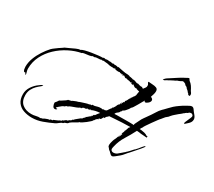

<svg xmlns="http://www.w3.org/2000/svg" viewBox="-152 -1073 1610 1443"><g transform="rotate(30 653.0 -351.5)"><path d="M243 73Q205 73 171.5 61.5Q138 50 118 23Q98 -4 98 -48Q98 -84 119 -115Q140 -146 168 -165Q174 -170 181.5 -175Q189 -180 196 -180H198Q195 -173 182.5 -163.5Q170 -154 155 -139Q140 -124 128.5 -102Q117 -80 117 -50Q117 1 147.5 26Q178 51 226 51Q246 51 265 46Q284 41 303 43L304 42Q306 40 310.5 39.5Q315 39 318 38Q321 35 331 30.5Q341 26 352 22.5Q363 19 367 20L371 18L373 13L389 12L392 6Q396 4 407 0Q418 -4 428 -9Q438 -14 438 -17L447 -16Q449 -20 451.5 -23.5Q454 -27 458 -27H460Q465 -32 474 -38.5Q483 -45 490 -43Q494 -52 504 -55Q514 -58 516 -68H521Q530 -79 544 -89.5Q558 -100 569 -110L573 -109L574 -110Q578 -114 582 -121Q586 -128 593 -126L591 -134Q598 -136 609.5 -147.5Q621 -159 626 -159L627 -167L628 -166V-167H633Q634 -172 636 -177Q638 -182 645 -180Q650 -189 657.5 -198Q665 -207 671 -214V-215Q655 -215 634 -210.5Q613 -206 599 -198L600 -204H598Q597 -199 590 -196.5Q583 -194 578 -194H576V-198H575Q565 -185 548 -188L536 -182L535 -176L529 -177L527 -173L522 -176Q516 -169 496 -161.5Q476 -154 458 -147.5Q440 -141 439 -136Q435 -135 429.5 -134Q424 -133 421 -129L414 -123Q408 -123 397 -115Q386 -107 376.5 -98Q367 -89 363 -85V-83Q372 -79 378 -80Q373 -70 361 -70Q348 -70 342 -83.5Q336 -97 336 -107V-113Q339 -115 347.5 -126.5Q356 -138 357 -141Q361 -143 374.5 -151Q388 -159 400.5 -168Q413 -177 413 -180Q420 -180 425.5 -182.5Q431 -185 438 -184V-185Q441 -188 451.5 -192.5Q462 -197 472.5 -201Q483 -205 486 -204Q489 -207 507 -213Q525 -219 543.5 -224.5Q562 -230 565 -229Q573 -231 576 -233Q579 -235 588 -233Q589 -235 588.5 -236.5Q588 -238 588 -239H589L609 -240Q617 -243 634.5 -247Q652 -251 660 -249Q660 -250 662 -250Q665 -250 668 -248.5Q671 -247 673 -247Q676 -252 681 -250Q681 -252 683 -252Q687 -252 689 -248L691 -253L702 -252V-254L701 -258L705 -256Q709 -262 717.5 -274.5Q726 -287 731 -291V-298Q736 -298 736 -298H737V-300Q741 -305 744 -310.5Q747 -316 750 -321Q750 -326 756.5 -335.5Q763 -345 768 -344Q768 -345 767 -346.5Q766 -348 766 -349Q766 -356 772 -354L773 -350H774L775 -351V-356L772 -364L781 -365V-373L789 -375V-387Q794 -390 800.5 -402Q807 -414 808 -419L813 -420V-428Q823 -435 825 -445Q829 -447 833 -454Q837 -461 839 -465Q839 -470 841.5 -483.5Q844 -497 845 -501Q842 -502 829 -505Q816 -508 816 -512H815Q813 -510 809 -510Q799 -510 791 -517.5Q783 -525 775 -527V-526Q779 -522 778 -518L762 -524L763 -528L766 -527V-528L756 -532L753 -526L745 -532Q736 -534 728 -534.5Q720 -535 712 -539Q710 -537 707 -537Q701 -537 695.5 -542.5Q690 -548 685 -549Q681 -543 674 -543L675 -551L671 -552L670 -546Q668 -548 665 -548L658 -552L656 -550H648L649 -556H648L647 -555Q641 -552 632 -552Q626 -552 620 -553Q614 -554 607 -555L606 -560Q603 -559 599 -560L598 -561L596 -556Q588 -558 583 -558Q578 -558 569 -558Q557 -558 544.5 -561.5Q532 -565 521 -565Q515 -565 509.5 -566Q504 -567 499 -568Q495 -565 490 -565Q486 -565 482.5 -565.5Q479 -566 475 -567L474 -563H471Q468 -563 458 -562.5Q448 -562 438.5 -561Q429 -560 428 -557Q424 -557 419 -556.5Q414 -556 409 -557Q404 -551 384.5 -548Q365 -545 347 -543Q329 -541 328 -536Q275 -526 223 -499.5Q171 -473 128.5 -433Q86 -393 60.5 -342Q35 -291 35 -233Q35 -220 39.5 -206Q44 -192 44 -185Q44 -183 42 -183Q38 -185 36 -191.5Q34 -198 28 -198L25 -195Q16 -201 13.5 -213.5Q11 -226 11 -236Q11 -273 25 -310.5Q39 -348 61.5 -382.5Q84 -417 108 -443Q119 -454 132 -463Q145 -472 158 -482Q160 -483 168 -488.5Q176 -494 184.5 -499.5Q193 -505 193 -506Q204 -510 226 -521Q248 -532 271 -542Q294 -552 307 -552H309Q313 -558 336.5 -564Q360 -570 390.5 -575Q421 -580 447 -582.5Q473 -585 482 -584L483 -585Q486 -588 491 -588Q495 -588 498.5 -587Q502 -586 505 -585Q511 -588 519 -588Q523 -588 528 -587.5Q533 -587 537 -586Q539 -587 543 -587Q549 -587 555.5 -585.5Q562 -584 566 -583Q569 -586 573 -586Q579 -586 587 -582Q588 -584 593 -584Q599 -584 604.5 -582.5Q610 -581 616 -579L617 -583Q638 -579 661.5 -574Q685 -569 707 -569Q709 -569 718.5 -567Q728 -565 728 -562Q728 -563 732 -563Q736 -562 746.5 -560Q757 -558 757 -556Q758 -556 760 -556.5Q762 -557 763 -557Q773 -557 783 -552.5Q793 -548 803 -546V-547L806 -549Q810 -547 823 -543.5Q836 -540 840 -540Q844 -540 844 -543L848 -542L851 -536L860 -534V-535Q867 -545 872.5 -551.5Q878 -558 878 -570Q878 -580 873 -585.5Q868 -591 868 -598Q868 -598 868 -598.5Q868 -599 869 -599L872 -600Q885 -598 904.5 -597.5Q924 -597 939 -591Q954 -585 954 -565Q954 -552 949.5 -537.5Q945 -523 941 -511Q952 -507 956.5 -501.5Q961 -496 961 -490Q961 -477 947.5 -465Q934 -453 924 -453Q916 -453 917 -465Q914 -462 905.5 -446.5Q897 -431 886 -412Q875 -393 866 -379Q857 -365 853 -366Q852 -360 844 -349Q836 -338 827 -328.5Q818 -319 812 -317L809 -316H808V-314Q808 -311 806 -307.5Q804 -304 800 -305Q798 -293 784 -283.5Q770 -274 768 -262Q771 -262 774 -262.5Q777 -263 781 -263Q789 -263 813.5 -263.5Q838 -264 870 -264Q886 -264 903 -264Q920 -264 936 -263Q937 -264 937 -268L935 -267L936 -272Q946 -290 954.5 -309.5Q963 -329 975 -345L985 -359L1011 -396Q1023 -413 1034 -431.5Q1045 -450 1058 -463Q1061 -467 1064.5 -470Q1068 -473 1071 -476Q1084 -490 1097 -503Q1110 -516 1123 -529Q1131 -537 1140.5 -543.5Q1150 -550 1159 -557Q1170 -565 1180.5 -571.5Q1191 -578 1202 -584Q1211 -589 1223.5 -596Q1236 -603 1245 -603Q1258 -603 1268 -587Q1275 -576 1290.5 -558Q1306 -540 1306 -523Q1306 -510 1300 -500Q1294 -490 1287 -484Q1274 -471 1267.5 -466Q1261 -461 1258 -461Q1253 -461 1259 -476Q1265 -491 1273.5 -509.5Q1282 -528 1284 -537Q1284 -547 1277 -551.5Q1270 -556 1265 -556Q1253 -556 1246 -548Q1239 -540 1232 -540L1231 -537Q1226 -537 1222.5 -531.5Q1219 -526 1214 -526Q1212 -522 1201 -513.5Q1190 -505 1185 -501Q1174 -491 1162.5 -481.5Q1151 -472 1140 -459L1130 -447L1113 -433Q1113 -433 1107 -426Q1101 -419 1095.5 -412Q1090 -405 1090 -405Q1086 -402 1072.5 -384Q1059 -366 1043 -343.5Q1027 -321 1015 -303Q1003 -285 1003 -281Q1000 -278 996.5 -272Q993 -266 989 -259Q993 -259 996.5 -258.5Q1000 -258 1004 -258Q1018 -256 1032 -253Q1046 -250 1061 -240Q1063 -241 1067 -241Q1067 -241 1067.5 -241Q1068 -241 1068 -240L1067 -229Q1060 -230 1041 -231Q1022 -232 1014 -233Q1007 -235 998 -235.5Q989 -236 978 -237Q953 -188 925.5 -144.5Q898 -101 886 -49Q885 -43 883.5 -38Q882 -33 882 -27Q882 -17 889 -11.5Q896 -6 904 -6Q923 -6 936.5 -16Q950 -26 964 -39Q969 -44 974 -48Q979 -52 984 -56Q987 -61 992 -64Q998 -69 1007.5 -79.5Q1017 -90 1026 -100Q1035 -110 1037 -110Q1038 -112 1045.5 -119.5Q1053 -127 1056 -131Q1058 -134 1064.5 -142Q1071 -150 1077.5 -157.5Q1084 -165 1085 -165Q1091 -172 1092 -168.5Q1093 -165 1088 -157Q1084 -151 1071.5 -136.5Q1059 -122 1045 -106Q1031 -90 1020.5 -78Q1010 -66 1010 -66Q1009 -66 1002.5 -58.5Q996 -51 989.5 -43Q983 -35 981 -33Q977 -27 962 -14Q947 -1 932 10.5Q917 22 911 22Q901 22 894.5 14.5Q888 7 886 7Q882 1 877.5 -2Q873 -5 868 -9Q866 -11 861.5 -17.5Q857 -24 855 -25Q843 -34 857 -79Q860 -90 866 -101.5Q872 -113 877 -129Q878 -133 881 -140.5Q884 -148 884 -151H885Q884 -144 881.5 -138.5Q879 -133 879 -126Q882 -129 888.5 -143Q895 -157 895 -161L894 -162H893Q893 -159 891 -155Q890 -157 890 -161Q890 -168 893.5 -173.5Q897 -179 898 -184V-191Q903 -196 906 -207.5Q909 -219 912 -226Q914 -229 916.5 -230.5Q919 -232 920 -236L921 -237Q887 -237 851 -235Q815 -233 786 -231Q757 -229 742 -228Q741 -225 733 -218Q725 -211 721 -208V-206Q724 -203 724 -202Q724 -199 717.5 -199.5Q711 -200 710 -198Q706 -189 701 -181.5Q696 -174 684 -176L683 -173L686 -168Q679 -168 671 -160.5Q663 -153 661 -147L659 -145L656 -144V-143Q656 -139 645 -128.5Q634 -118 618.5 -106Q603 -94 589.5 -85.5Q576 -77 570 -77H569V-76Q569 -73 554 -65Q539 -57 522.5 -47Q506 -37 501 -28Q495 -23 484.5 -20.5Q474 -18 470 -11Q470 -11 469 -10.5Q468 -10 468 -9Q458 -9 442.5 4Q427 17 416 22Q376 41 332 57Q288 73 243 73ZM1186 -661Q1184 -662 1181.5 -662.5Q1179 -663 1177 -664Q1174 -666 1172.5 -670.5Q1171 -675 1166 -676Q1166 -676 1165.5 -676Q1165 -676 1166 -677Q1163 -680 1157 -687.5Q1151 -695 1147 -695Q1147 -695 1147.5 -696Q1148 -697 1147 -697V-698Q1142 -698 1140.5 -702.5Q1139 -707 1135 -709Q1132 -712 1128.5 -713Q1125 -714 1121 -716Q1119 -718 1118 -721Q1117 -724 1114 -725L1108 -728Q1106 -728 1106 -729L1092 -733Q1087 -730 1081 -727.5Q1075 -725 1073 -723Q1066 -719 1061 -718Q1056 -717 1051 -715Q1044 -711 1039.5 -707.5Q1035 -704 1028 -704Q1026 -704 1026 -699Q1022 -701 1009.5 -693Q997 -685 992 -683Q992 -682 991 -682Q986 -682 979 -676.5Q972 -671 967 -669Q964 -668 962 -668Q960 -668 958 -667Q958 -666 955 -666V-667Q955 -669 956.5 -672Q958 -675 964 -681Q971 -688 980 -693.5Q989 -699 998 -705Q1024 -722 1049.5 -738.5Q1075 -755 1102 -768Q1106 -770 1110 -772.5Q1114 -775 1118 -776L1124 -775L1127 -768H1128L1132 -761Q1149 -749 1159.5 -733.5Q1170 -718 1179 -699Q1183 -693 1187 -688Q1191 -683 1192 -675Q1192 -666 1190.5 -664Q1189 -662 1189 -662Q1188 -662 1188 -661.5Q1188 -661 1186 -661Z"/></g></svg>

Font: Cherish
Style: Regular
Weight: 400
Designer: Robert E. Leuschke
Foundry: Robert E. Leuschke
Version: Version 1.005